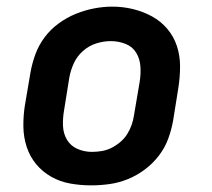

<svg xmlns="http://www.w3.org/2000/svg" viewBox="-20 -551 640 579"><path d="M255 8Q223 8 192 2.5Q161 -3 134.5 -18Q108 -33 89 -56Q70 -79 60.5 -108Q51 -137 50.5 -169Q50 -201 55 -233L72 -333Q77 -361 87 -388Q97 -415 114.5 -438.5Q132 -462 156.5 -480Q181 -498 208 -509Q235 -520 263 -525.5Q291 -531 319 -531Q351 -531 381.5 -523.5Q412 -516 438.5 -501.5Q465 -487 484.5 -464Q504 -441 513.5 -412Q523 -383 523 -351Q523 -319 518 -287L502 -187Q497 -159 487 -132Q477 -105 459 -81.5Q441 -58 417 -40Q393 -22 366 -11Q339 0 311 4Q283 8 255 8ZM257 -93Q272 -93 287 -95.5Q302 -98 316 -105Q330 -112 342.5 -122.5Q355 -133 363.5 -146.5Q372 -160 377 -174.5Q382 -189 384 -203L401 -303Q405 -327 403.5 -350Q402 -373 391 -391.5Q380 -410 359 -418.5Q338 -427 314 -427Q292 -427 270 -420Q248 -413 230 -397Q212 -381 202.5 -360Q193 -339 189 -317L173 -217Q169 -194 170 -171Q171 -148 182 -129.5Q193 -111 213.5 -102Q234 -93 257 -93Z"/></svg>

Font: Zed Sans Extended
Style: Bold Italic
Weight: 700
Width: 7
Italic angle: -9°
Designer: Belleve Invis
Foundry: Belleve Invis
Version: Version 1.0.0; ttfautohint (v1.8.4)